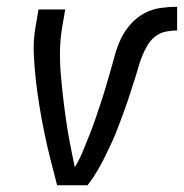

<svg xmlns="http://www.w3.org/2000/svg" viewBox="-20 -548 544 568"><path d="M239 0H149Q139 -38 129.5 -75.5Q120 -113 112 -151.5Q104 -190 97.5 -229Q91 -268 86.5 -307Q82 -346 80 -386.5Q78 -427 85 -468L94 -520H173L164 -468Q158 -432 157.5 -396.5Q157 -361 160 -326.5Q163 -292 167 -257.5Q171 -223 176 -189Q181 -155 187.5 -121Q194 -87 201 -54L203 -56Q216 -78 225.5 -101.5Q235 -125 244.5 -148.5Q254 -172 262 -195.5Q270 -219 278 -243Q286 -267 293 -291Q300 -315 307 -339Q314 -363 320.5 -387Q327 -411 338 -434Q349 -457 367 -477Q385 -497 407.5 -509Q430 -521 455 -524.5Q480 -528 504 -528V-458Q488 -458 470.5 -454.5Q453 -451 439 -440Q425 -429 416 -413.5Q407 -398 400.5 -382Q394 -366 389.5 -349.5Q385 -333 379.5 -316.5Q374 -300 369 -284Q364 -268 358.5 -251.5Q353 -235 347 -219Q341 -203 335 -186.5Q329 -170 322.5 -154Q316 -138 308.5 -122Q301 -106 293.5 -90.5Q286 -75 277.5 -59.5Q269 -44 259.5 -29Q250 -14 239 0Z"/></svg>

Font: Iosevka Term Curly Oblique
Style: Regular
Weight: 400
Italic angle: -9°
Designer: Belleve Invis
Foundry: Belleve Invis
Version: Version 32.3.0